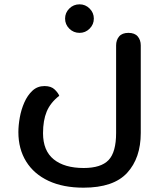

<svg xmlns="http://www.w3.org/2000/svg" viewBox="-20 -632 736 888"><path d="M366 236Q272 236 204.5 204.5Q137 173 101 115Q65 57 65 -21Q65 -52 71.5 -88.5Q78 -125 92.5 -158Q107 -191 130 -212.5Q153 -234 186 -234Q217 -234 233.5 -217.5Q250 -201 254 -189Q213 -157 196 -116Q179 -75 179 -16Q179 65 228.5 105Q278 145 367 145Q447 145 482 108.5Q517 72 517 -17V-422Q517 -447 531 -463.5Q545 -480 574 -480Q603 -480 617 -463.5Q631 -447 631 -422V-17Q631 99 568 167.5Q505 236 366 236ZM348 -480Q320 -480 300.5 -499.5Q281 -519 281 -546Q281 -573 300.5 -592.5Q320 -612 348 -612Q375 -612 394.5 -592.5Q414 -573 414 -546Q414 -519 394.5 -499.5Q375 -480 348 -480Z"/></svg>

Font: El Messiri SemiBold
Style: Regular
Weight: 600
Designer: Mohamed Gaber
Foundry: Kief Type Foundry
Version: Version 2.020; ttfautohint (v1.8.3)